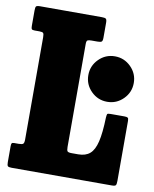

<svg xmlns="http://www.w3.org/2000/svg" viewBox="-84 -814 702 878"><g transform="rotate(10 267.0 -375.0)"><path d="M47.5 -636.5H25.5Q15 -636.5 12 -640Q9 -643.5 9 -655V-726.5Q9 -741 12.2 -745.5Q15.5 -750 30.5 -750H317.5Q331.5 -750 336.2 -746.5Q341 -743 341 -728V-658.5Q341 -643.5 336 -640Q331 -636.5 317 -636.5H289.5Q276 -636.5 271 -633.5Q266 -630.5 266 -616.5V-138.5Q266 -122.5 270 -118Q274 -113.5 290 -113.5H320Q354 -113.5 374 -130.8Q394 -148 403.8 -188.8Q413.5 -229.5 415.5 -301Q416.5 -314 418.2 -317.5Q420 -321 434 -321H497.5Q509 -321 513.2 -318.2Q517.5 -315.5 517.5 -304V-25Q517.5 -9.5 514.2 -4.8Q511 0 495.5 0H31Q17 0 13 -3.8Q9 -7.5 9 -22.5V-96Q9 -106 11.2 -109.8Q13.5 -113.5 22.5 -113.5H43Q59 -113.5 64 -117.8Q69 -122 69 -138.5V-613Q69 -627.5 65.5 -632Q62 -636.5 47.5 -636.5ZM302.5 -478.5Q302.5 -522 333.5 -553Q364.5 -584 408 -584Q451.5 -584 482.5 -553Q513.5 -522 513.5 -478.5Q513.5 -435 482.5 -404Q451.5 -373 408 -373Q364.5 -373 333.5 -404Q302.5 -435 302.5 -478.5Z"/></g></svg>

Font: Besley* Condensed Heavy
Style: Regular
Weight: 800
Width: 3
Designer: Owen Earl
Foundry: indestructible type*
Version: Version 3.000; ttfautohint (v1.8.3)